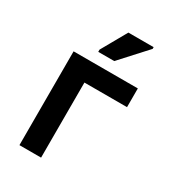

<svg xmlns="http://www.w3.org/2000/svg" viewBox="-185 -867 871 968"><g transform="rotate(30 250.0 -383.0)"><path d="M82 0V-546H456V-437H208V0ZM191 -606V-619L274 -766H421V-756L284 -606Z"/></g></svg>

Font: Noto Sans Mono ExtraCondensed
Style: Bold
Weight: 700
Width: 2
Designer: Monotype Design Team
Foundry: Monotype Imaging Inc.
Version: Version 2.014